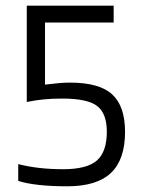

<svg xmlns="http://www.w3.org/2000/svg" viewBox="-20 -647 500 674"><path d="M419 -184Q419 -87 369.5 -40Q320 7 216 7Q159 7 115 2Q71 -3 44 -12V-71Q79 -62 118 -57.5Q157 -53 202 -53Q285 -53 320 -83.5Q355 -114 355 -185Q355 -248 321.5 -274.5Q288 -301 198 -301Q162 -301 132.5 -298Q103 -295 74 -289V-627H379V-568H138V-350Q171 -354 189.5 -355.5Q208 -357 226 -357Q329 -357 374 -315.5Q419 -274 419 -184Z"/></svg>

Font: Blinker Light
Style: Regular
Weight: 300
Designer: Juergen Huber
Foundry: supertype
Version: Version 1.017;hotconv 1.0.117;makeotfexe 2.5.65602